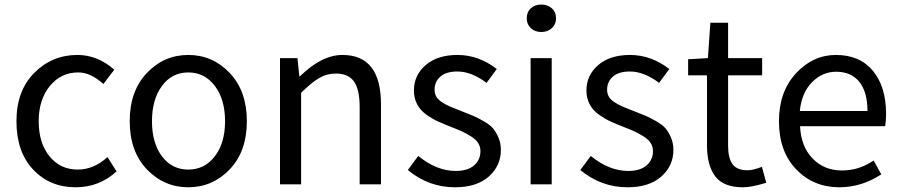

<svg xmlns="http://www.w3.org/2000/svg" viewBox="-20 -793 3874 826"><path d="M305.7 12.7Q194.3 12.7 122.6 -63.5Q50.8 -139.6 50.8 -271.5Q50.8 -402.3 127.4 -479.5Q204.1 -556.6 313.5 -556.6Q399.4 -556.6 471.7 -493.2L424.8 -431.6Q370.1 -481.4 316.4 -481.4Q242.2 -481.4 194.3 -422.9Q146.5 -364.3 146.5 -271.5Q146.5 -177.7 192.9 -120.6Q239.3 -63.5 314.5 -63.5Q383.8 -63.5 442.4 -117.2L481.4 -55.7Q407.2 12.7 305.7 12.7Z M968.3 -64.5Q894.5 12.7 790 12.7Q685.5 12.7 611.8 -64.5Q538.1 -141.6 538.1 -271.5Q538.1 -401.4 611.8 -479Q685.5 -556.6 790 -556.6Q894.5 -556.6 968.3 -479Q1042 -401.4 1042 -271.5Q1042 -141.6 968.3 -64.5ZM676.8 -120.6Q719.7 -63.5 790 -63.5Q860.4 -63.5 904.3 -120.6Q948.2 -177.7 948.2 -271.5Q948.2 -365.2 904.3 -423.3Q860.4 -481.4 790 -481.4Q719.7 -481.4 676.8 -423.3Q633.8 -365.2 633.8 -271.5Q633.8 -177.7 676.8 -120.6Z M1184.6 0V-543H1259.8L1267.6 -464.8H1270.5Q1364.3 -556.6 1453.1 -556.6Q1619.1 -556.6 1619.1 -343.8V0H1527.3V-332Q1527.3 -408.2 1502.9 -442.4Q1478.5 -476.6 1424.8 -476.6Q1385.7 -476.6 1352.5 -457Q1319.3 -437.5 1275.4 -393.6V0Z M1937.5 12.7Q1824.2 12.7 1734.4 -61.5L1779.3 -122.1Q1858.4 -57.6 1940.4 -57.6Q1992.2 -57.6 2019.5 -81.5Q2046.9 -105.5 2046.9 -142.6Q2046.9 -162.1 2037.1 -177.7Q2027.3 -193.4 2005.9 -206.5Q1984.4 -219.7 1968.8 -227.1Q1953.1 -234.4 1922.9 -246.1Q1887.7 -259.8 1864.3 -270.5Q1840.8 -281.2 1814.5 -299.8Q1788.1 -318.4 1774.4 -344.7Q1760.7 -371.1 1760.7 -403.3Q1760.7 -469.7 1811.5 -513.2Q1862.3 -556.6 1948.2 -556.6Q2039.1 -556.6 2117.2 -496.1L2073.2 -436.5Q2007.8 -485.4 1948.2 -485.4Q1899.4 -485.4 1874.5 -463.4Q1849.6 -441.4 1849.6 -407.2Q1849.6 -389.6 1857.4 -376.5Q1865.2 -363.3 1883.3 -352.1Q1901.4 -340.8 1915 -335Q1928.7 -329.1 1956.1 -318.4Q1964.8 -315.4 1968.8 -313.5Q2002 -300.8 2017.6 -293.9Q2033.2 -287.1 2060.1 -272Q2086.9 -256.8 2100.1 -241.7Q2113.3 -226.6 2124 -202.1Q2134.8 -177.7 2134.8 -148.4Q2134.8 -79.1 2082.5 -33.2Q2030.3 12.7 1937.5 12.7Z M2262.7 0V-543H2353.5V0ZM2246.1 -713.9Q2246.1 -741.2 2263.7 -757.3Q2281.2 -773.4 2308.6 -773.4Q2335.9 -773.4 2354 -757.3Q2372.1 -741.2 2372.1 -713.9Q2372.1 -688.5 2354 -671.9Q2335.9 -655.3 2308.6 -655.3Q2281.2 -655.3 2263.7 -671.9Q2246.1 -688.5 2246.1 -713.9Z M2679.7 12.7Q2566.4 12.7 2476.6 -61.5L2521.5 -122.1Q2600.6 -57.6 2682.6 -57.6Q2734.4 -57.6 2761.7 -81.5Q2789.1 -105.5 2789.1 -142.6Q2789.1 -162.1 2779.3 -177.7Q2769.5 -193.4 2748 -206.5Q2726.6 -219.7 2710.9 -227.1Q2695.3 -234.4 2665 -246.1Q2629.9 -259.8 2606.4 -270.5Q2583 -281.2 2556.6 -299.8Q2530.3 -318.4 2516.6 -344.7Q2502.9 -371.1 2502.9 -403.3Q2502.9 -469.7 2553.7 -513.2Q2604.5 -556.6 2690.4 -556.6Q2781.2 -556.6 2859.4 -496.1L2815.4 -436.5Q2750 -485.4 2690.4 -485.4Q2641.6 -485.4 2616.7 -463.4Q2591.8 -441.4 2591.8 -407.2Q2591.8 -389.6 2599.6 -376.5Q2607.4 -363.3 2625.5 -352.1Q2643.6 -340.8 2657.2 -335Q2670.9 -329.1 2698.2 -318.4Q2707 -315.4 2710.9 -313.5Q2744.1 -300.8 2759.8 -293.9Q2775.4 -287.1 2802.2 -272Q2829.1 -256.8 2842.3 -241.7Q2855.5 -226.6 2866.2 -202.1Q2877 -177.7 2877 -148.4Q2877 -79.1 2824.7 -33.2Q2772.5 12.7 2679.7 12.7Z M3175.8 12.7Q3092.8 12.7 3057.1 -34.2Q3021.5 -81.1 3021.5 -168V-468.8H2940.4V-538.1L3025.4 -543L3036.1 -695.3H3112.3V-543H3258.8V-468.8H3112.3V-166Q3112.3 -113.3 3131.3 -86.9Q3150.4 -60.5 3196.3 -60.5Q3219.7 -60.5 3257.8 -75.2L3276.4 -6.8Q3213.9 12.7 3175.8 12.7Z M3590.8 12.7Q3479.5 12.7 3405.3 -64.5Q3331.1 -141.6 3331.1 -271.5Q3331.1 -398.4 3404.3 -477.5Q3477.5 -556.6 3576.2 -556.6Q3678.7 -556.6 3735.4 -488.3Q3792 -419.9 3792 -301.8Q3792 -275.4 3788.1 -250H3421.9Q3425.8 -163.1 3475.6 -111.3Q3525.4 -59.6 3602.5 -59.6Q3675.8 -59.6 3738.3 -102.5L3771.5 -43Q3686.5 12.7 3590.8 12.7ZM3420.9 -315.4H3711.9Q3711.9 -397.5 3676.8 -440.9Q3641.6 -484.4 3577.1 -484.4Q3517.6 -484.4 3473.1 -439Q3428.7 -393.6 3420.9 -315.4Z"/></svg>

Font: Gen Shin Gothic Regular
Style: Regular
Weight: 400
Designer: [Source Han Sans]
Ryoko NISHIZUKA  (kana & ideographs); Paul D. Hunt (Latin, Greek & Cyrillic); Wenlong ZHANG  (bopomofo
Version: Version 1.002.20150607